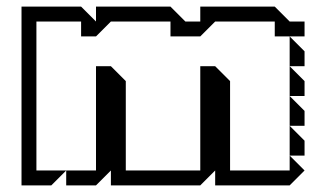

<svg xmlns="http://www.w3.org/2000/svg" viewBox="-20 -560 978 580"><path d="M45 0V-540H225L270 -495V-540H495L540 -495H585V-540H810L855 -495H900V-450H810V-495H630L585 -450H495V-495H315L270 -450H225V-495H90V-45H180L135 0ZM855 -360V-450L900 -405V-360ZM855 -270V-360L900 -315V-270ZM855 -180V-270L900 -225V-180ZM855 -90V-180L900 -135V-90ZM180 0V-45H270V-360H315L360 -315V-45H585V-360H630L675 -315V-45H855V-90L900 -45L855 0H630V-45L585 0H315V-45L270 0Z"/></svg>

Font: Rubik Iso
Style: Regular
Weight: 400
Designer: Hubert and Fischer, NaN
Foundry: Hubert and Fischer, NaN
Version: Version 2.200